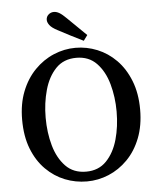

<svg xmlns="http://www.w3.org/2000/svg" viewBox="-56 -856 762 919"><g transform="rotate(-5 324.5 -397.0)"><path d="M325 14Q270 14 219.5 -6Q169 -26 128.5 -66.5Q88 -107 64.5 -167Q41 -227 41 -307Q41 -383 64.5 -442.5Q88 -502 128.5 -543.5Q169 -585 220 -606.5Q271 -628 325 -628Q379 -628 429.5 -607.5Q480 -587 520 -546.5Q560 -506 584 -445.5Q608 -385 608 -307Q608 -230 584.5 -170Q561 -110 520.5 -69Q480 -28 429.5 -7Q379 14 325 14ZM325 -33Q385 -33 422.5 -72Q460 -111 477.5 -173Q495 -235 495 -307Q495 -377 477.5 -439.5Q460 -502 422.5 -541Q385 -580 325 -580Q264 -580 226.5 -541Q189 -502 171.5 -439.5Q154 -377 154 -307Q154 -235 171.5 -173Q189 -111 226.5 -72Q264 -33 325 -33ZM387 -684 368 -658Q337 -673 307 -688.5Q277 -704 247 -720Q220 -734 210 -747.5Q200 -761 200 -773Q200 -788 211 -798Q222 -808 237 -808Q250 -808 263.5 -800Q277 -792 297 -772Q320 -750 342 -728Q364 -706 387 -684Z"/></g></svg>

Font: Lisu Bosa Medium
Style: Regular
Weight: 500
Designer: David Morse, Annie Olsen, Victor Gaultney, Frank Grießhammer (Latin)
Foundry: SIL International
Version: Version 2.000